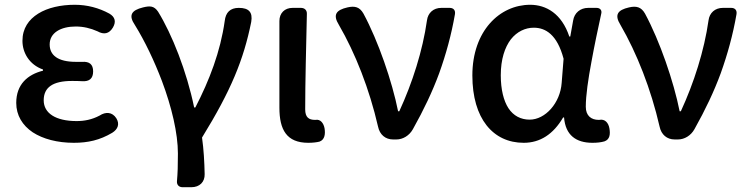

<svg xmlns="http://www.w3.org/2000/svg" viewBox="-20 -584 3129 804"><path d="M140 -527C100 -502 74 -465 74 -413C74 -363 103 -313 160 -293V-288C96 -272 48 -231 48 -153C48 -101 74 -59 117 -30C160 -2 220 14 289 14C348 14 398 3 450 -28C474 -43 482 -65 467 -89C450 -115 423 -117 397 -100C365 -83 333 -77 301 -77C213 -77 163 -110 163 -164C163 -218 201 -245 281 -245C295 -245 309 -245 324 -244C354 -242 370 -255 370 -285C370 -315 354 -327 324 -325C315 -325 306 -325 298 -325C222 -325 188 -353 188 -398C188 -447 235 -473 297 -473C329 -473 359 -466 388 -453C415 -438 437 -442 453 -469C467 -493 462 -513 438 -527C394 -551 345 -564 293 -564C235 -564 180 -552 140 -527Z M658 -245C699 -136 725 -26 725 59C725 112 724 140 721 175C720 190 729 200 745 200H778H781C816 200 838 178 837 145C836 95 833 41 826 -8C948 -206 1000 -334 1032 -492C1039 -533 1022 -551 980 -551C944 -551 925 -532 921 -496C903 -368 857 -248 798 -134H793C762 -285 700 -441 642 -535C625 -560 608 -560 579 -553C530 -541 517 -520 545 -479C587 -411 626 -329 658 -245Z M1150 -342V-133C1150 -41 1180 14 1271 14C1290 14 1306 12 1318 9C1340 1 1343 -23 1339 -47C1335 -68 1322 -86 1301 -82C1300 -82 1300 -82 1299 -82C1273 -82 1258 -93 1258 -126C1258 -239 1262 -388 1265 -525C1266 -541 1256 -551 1240 -551H1208H1205C1172 -551 1150 -529 1150 -496Z M1819 -277C1848 -358 1870 -438 1885 -524C1888 -541 1879 -551 1863 -551H1831H1828C1795 -551 1772 -530 1768 -499C1750 -372 1707 -237 1652 -118H1647C1622 -243 1564 -412 1502 -527C1486 -555 1466 -560 1435 -553C1387 -542 1373 -522 1399 -480C1468 -361 1527 -211 1563 -54C1570 -20 1594 0 1626 0H1640C1667 0 1694 -16 1709 -43C1755 -125 1791 -201 1819 -277Z M2457 -327C2469 -393 2484 -464 2498 -528C2501 -541 2493 -551 2478 -551H2446H2443C2410 -551 2385 -530 2380 -498L2368 -431H2364C2332 -527 2267 -564 2200 -564C2073 -564 1958 -455 1958 -268C1958 -87 2045 14 2173 14C2242 14 2297 -22 2338 -92H2342C2348 -18 2392 14 2461 14C2481 14 2497 12 2511 8C2534 0 2536 -22 2532 -46C2528 -70 2513 -87 2489 -82C2488 -82 2488 -82 2487 -82C2456 -82 2433 -99 2433 -137C2433 -184 2443 -253 2457 -327ZM2109 -131C2089 -162 2077 -209 2077 -269C2077 -336 2094 -386 2119 -419C2145 -452 2180 -468 2215 -468C2264 -468 2313 -440 2340 -338L2332 -237C2326 -152 2263 -83 2198 -83C2161 -83 2130 -99 2109 -131Z M2998 -277C3027 -358 3049 -438 3064 -524C3067 -541 3058 -551 3042 -551H3010H3007C2974 -551 2951 -530 2947 -499C2929 -372 2886 -237 2831 -118H2826C2801 -243 2743 -412 2681 -527C2665 -555 2645 -560 2614 -553C2566 -542 2552 -522 2578 -480C2647 -361 2706 -211 2742 -54C2749 -20 2773 0 2805 0H2819C2846 0 2873 -16 2888 -43C2934 -125 2970 -201 2998 -277Z"/></svg>

Font: GenSenRounded2 TW M
Style: Regular
Weight: 500
Version: Version 2.100;PS 2.1;hotconv 16.6.51;makeotf.lib2.5.65220 DE